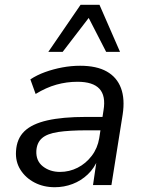

<svg xmlns="http://www.w3.org/2000/svg" viewBox="-20 -774 605 803"><path d="M209 9Q162 9 124.5 -10.5Q87 -30 65.5 -64Q44 -98 47 -142Q50 -194 82 -225Q114 -256 178 -270.5Q242 -285 339 -285H421L412 -229H346Q270 -229 223.5 -222Q177 -215 155.5 -196Q134 -177 132 -143Q130 -101 159.5 -78Q189 -55 231 -55Q270 -55 304.5 -72.5Q339 -90 363.5 -122Q388 -154 395 -196L413 -313Q423 -373 396 -402.5Q369 -432 304 -432Q259 -432 216 -420Q173 -408 129 -381L107 -442Q134 -460 168.5 -472.5Q203 -485 240.5 -492Q278 -499 315 -499Q384 -499 426.5 -475Q469 -451 486 -405.5Q503 -360 493 -295L446 0H369L385 -109H390Q375 -71 347 -44.5Q319 -18 283.5 -4.5Q248 9 209 9ZM182 -557 317 -754H396L482 -557H424L351 -699L242 -557Z"/></svg>

Font: Nunito Sans 10pt
Style: Italic
Weight: 400
Italic angle: -9°
Designer: Vernon Adams
Foundry: Vernon Adams
Version: Version 3.101;gftools[0.9.27]